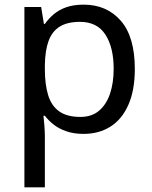

<svg xmlns="http://www.w3.org/2000/svg" viewBox="-20 -566 655 826"><path d="M340 -546Q439 -546 499.5 -477Q560 -408 560 -269Q560 -178 532.5 -115.5Q505 -53 455.5 -21.5Q406 10 339 10Q298 10 266 -1Q234 -12 211.5 -29.5Q189 -47 173 -68H167Q169 -51 171 -25Q173 1 173 20V240H85V-536H157L169 -463H173Q189 -486 211.5 -505Q234 -524 265.5 -535Q297 -546 340 -546ZM324 -472Q270 -472 237 -451.5Q204 -431 189 -390Q174 -349 173 -286V-269Q173 -203 187 -157Q201 -111 234.5 -87Q268 -63 326 -63Q375 -63 406.5 -90Q438 -117 453.5 -163.5Q469 -210 469 -270Q469 -362 433.5 -417Q398 -472 324 -472Z"/></svg>

Font: lkannada15
Style: Book
Weight: 400
Designer: Jelle Bosma - Monotype Design Team
Foundry: Monotype Imaging Inc.
Version: Version 2.003